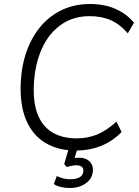

<svg xmlns="http://www.w3.org/2000/svg" viewBox="-20 -747 698 963"><path d="M360 8Q272 8 208 -30Q144 -68 111.5 -144Q79 -220 84 -332Q88 -419 114.5 -492Q141 -565 186.5 -617.5Q232 -670 294 -698.5Q356 -727 432 -727Q503 -727 559 -702.5Q615 -678 652 -633L621 -580Q582 -625 536 -645.5Q490 -666 429 -666Q348 -666 287 -623.5Q226 -581 191 -505Q156 -429 150 -328Q145 -233 169.5 -172Q194 -111 244 -82Q294 -53 364 -53Q421 -53 468.5 -73Q516 -93 564 -137L590 -85Q560 -54 523.5 -33Q487 -12 446 -2Q405 8 360 8ZM330 196Q306 196 285 191Q264 186 250 176L265 136Q282 144 297 148Q312 152 335 152Q362 152 379.5 142Q397 132 398 111Q399 97 390 89.5Q381 82 364 82Q354 82 342.5 84Q331 86 315 91L302 76L330 -20H374L351 57L330 51Q342 48 354 46Q366 44 376 44Q398 44 413.5 51.5Q429 59 438 74Q447 89 446 109Q444 148 411 172Q378 196 330 196Z"/></svg>

Font: Nunitoga
Style: Light Italic
Weight: 300
Italic angle: -9°
Designer: Vernon Adams
Foundry: Vernon Adams
Version: Version 1.0